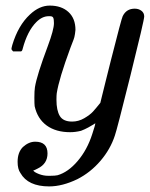

<svg xmlns="http://www.w3.org/2000/svg" viewBox="-20 -462 536 687"><path d="M462 -431Q476 -431 486 -423.5Q496 -416 496 -403Q496 -390 447 -193Q398 4 391 23Q375 72 339.5 113.5Q304 155 257 179Q203 205 156 205Q80 205 53 157Q43 143 43 117Q43 83 62 64Q83 45 106 45Q150 45 150 87Q150 124 115 141Q113 142 110 143.5Q107 145 105 146Q103 147 102 147L99 148Q102 154 120 161Q136 167 152 167H160Q177 167 186 165Q224 154 258 114Q292 74 310 18Q321 -15 321 -21L315 -17Q309 -13 296 -6Q283 1 270 6Q250 11 231 11Q180 11 147 -13Q114 -37 104 -82Q103 -89 103 -113Q103 -137 105 -150Q112 -193 151 -297Q173 -356 173 -379Q173 -393 170.5 -398.5Q168 -404 159 -404H154Q131 -404 110 -383Q78 -351 61 -287Q61 -286 60 -283.5Q59 -281 58.5 -280.5Q58 -280 57 -279Q56 -278 53.5 -278Q51 -278 49 -278Q47 -278 41 -278H27Q21 -284 21 -287Q21 -290 24 -301Q45 -371 87 -410Q121 -442 158 -442Q200 -442 225 -419Q250 -396 250 -355Q248 -336 247 -334Q247 -328 232 -291Q191 -180 183 -128Q182 -120 182 -105Q182 -67 194 -47Q206 -27 238 -27Q261 -27 281.5 -39Q302 -51 312.5 -62.5Q323 -74 339 -94Q339 -95 344 -114.5Q349 -134 358.5 -173Q368 -212 377 -247Q415 -397 419 -404Q432 -431 462 -431Z"/></svg>

Font: MathJax_Math
Style: Italic
Weight: 400
Version: Version 1.1